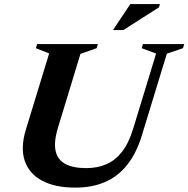

<svg xmlns="http://www.w3.org/2000/svg" viewBox="-20 -886 903 920"><path d="M257 -271.5Q237.5 -206.5 246.2 -164Q255 -121.5 292 -101Q329 -80.5 393 -80.5Q447.5 -80.5 490.2 -99.2Q533 -118 565 -159.2Q597 -200.5 618 -269L728 -629.5L659 -655L665 -675H863L856.5 -655L779.5 -629L660.5 -239.5Q634.5 -153 590.2 -97Q546 -41 483.8 -14Q421.5 13 341 13Q244 13 181.8 -20.2Q119.5 -53.5 98.5 -115.8Q77.5 -178 104 -265L215.5 -630L152 -655L158 -675H449L443 -655L365.5 -628ZM521.5 -742 604.5 -866.5H746L742 -851L571 -742Z"/></svg>

Font: Newsreader 24pt
Style: Bold Italic
Weight: 700
Italic angle: -17°
Designer: Hugues Gentile
Foundry: Production Type
Version: Version 1.003